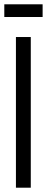

<svg xmlns="http://www.w3.org/2000/svg" viewBox="-38 -872 218 892"><path d="M36 0V-700H105V0ZM-18 -793V-852H160V-793Z"/></svg>

Font: Georama ExtraCondensed
Style: Regular
Weight: 400
Width: 2
Designer: Jean-Baptiste Levee
Foundry: Production Type
Version: Version 1.000